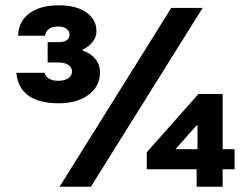

<svg xmlns="http://www.w3.org/2000/svg" viewBox="-20 -705 948 725"><path d="M201.7 -315Q127.5 -315 87.5 -343.8Q47.5 -372.5 41.7 -430H148.3Q150.8 -416.7 164.6 -408.3Q178.3 -400 200 -400Q224.2 -400 237.9 -409.6Q251.7 -419.2 251.7 -435Q251.7 -450.8 237.9 -460Q224.2 -469.2 200 -469.2H160V-545.8H200Q221.7 -545.8 232.1 -553.3Q242.5 -560.8 242.5 -574.2Q242.5 -588.3 230.8 -596.7Q219.2 -605 200 -605Q178.3 -605 165.4 -595.8Q152.5 -586.7 150 -570H48.3Q50 -624.2 90.8 -654.6Q131.7 -685 202.5 -685Q267.5 -685 305.8 -658.3Q344.2 -631.7 344.2 -586.7Q344.2 -565.8 330.4 -547.5Q316.7 -529.2 291.7 -517.5V-514.2Q322.5 -504.2 340 -482.5Q357.5 -460.8 357.5 -431.7Q357.5 -379.2 314.6 -347.1Q271.7 -315 201.7 -315ZM722.5 0V-65.8H534.2V-130L729.2 -350H820.8V-141.7H865.8V-65.8H820.8V0ZM642.5 -141.7H725.8V-231.7H722.5ZM205 0 626.7 -675H745L323.3 0Z"/></svg>

Font: Funnel Display Light ExtraBold
Style: Regular
Weight: 800
Version: Version 1.000